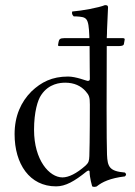

<svg xmlns="http://www.w3.org/2000/svg" viewBox="-20 -718 527 750"><path d="M460 -569H397C398 -583 398 -593 398 -599C401 -661 402 -689 402 -689C402 -696 399 -698 390 -698C366 -688 300 -676 262 -673C260 -665 262 -660 268 -654C271 -654 274 -654 277 -654C319 -651 326 -651 329 -576C329 -574 329 -572 329 -569H231C214 -569 211 -564 209 -555L207 -544C206 -539 208 -538 212 -538H330C330 -483 331 -411 331 -411C331 -404 329 -402 322 -402C318 -402 277 -419 246 -419C183 -419 141 -397 103 -361C62 -320 37 -265 37 -194C37 -77 96 10 199 10C236 10 271 -10 318 -48C323 -52 330 -54 330 -47C330 -24 340 10 340 10C347 13 350 12 356 11C357 10 357 10 358 10C379 -7 410 -22 468 -29C474 -35 474 -38 468 -44C407 -49 400 -67 398 -114C396 -154 396 -414 397 -538H443C452 -538 463 -539 464 -546L467 -563C468 -567 465 -569 460 -569ZM329 -108C328 -90 327 -83 314 -71C279 -40 248 -25 224 -25C173 -25 113 -92 113 -211C113 -280 127 -327 141 -347C171 -392 216 -395 235 -395C269 -395 296 -383 315 -361C328 -346 331 -339 331 -309C331 -309 331 -158 329 -108Z"/></svg>

Font: Libertinus Serif Display
Style: Regular
Weight: 400
Designer: Philipp H. Poll, Khaled Hosny
Foundry: Caleb Maclennan
Version: Version 7.050;RELEASE